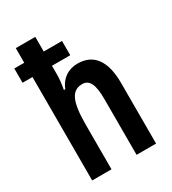

<svg xmlns="http://www.w3.org/2000/svg" viewBox="-185 -857 854 955"><g transform="rotate(-30 242.0 -380.0)"><path d="M171 -760H59V-676H2V-594H59V0H170V-256C170 -390 195 -440 255 -440C297 -440 314 -403 314 -320V0H426V-349C426 -473 379 -540 286 -540C233 -540 190 -512 170 -460H162C168 -491 171 -520 171 -543V-594H276V-676H171Z"/></g></svg>

Font: Noto Sans Devanagari ExtraCondensed SemiBold
Style: Regular
Weight: 600
Width: 2
Designer: Jelle Bosma - Monotype Design Team
Foundry: Monotype Imaging Inc.
Version: Version 2.004